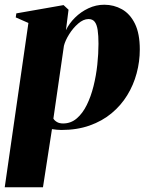

<svg xmlns="http://www.w3.org/2000/svg" viewBox="-40 -537 626 811"><path d="M-20 254 80 -440 26.5 -463.5 29 -480.5 228.5 -515.5 249.5 -496 238.5 -409.5Q252 -438 276.8 -462.5Q301.5 -487 333.5 -502Q365.5 -517 400.5 -517Q441 -517 475.2 -497.8Q509.5 -478.5 530 -436.8Q550.5 -395 550.5 -328Q550.5 -277 537.2 -227.5Q524 -178 497.5 -134.8Q471 -91.5 431.2 -58.5Q391.5 -25.5 338.5 -6.8Q285.5 12 219.5 12Q210.5 12 200 11Q189.5 10 179.5 8.5L141.5 254ZM185.5 -36Q190.5 -27.5 200.8 -21.5Q211 -15.5 226.5 -15.5Q259.5 -15.5 284.2 -36.8Q309 -58 326.5 -93.5Q344 -129 355 -173Q366 -217 371 -263.5Q376 -310 376 -352Q376 -387 372.5 -410.2Q369 -433.5 360 -445Q351 -456.5 334 -456.5Q312 -456.5 290 -437.2Q268 -418 251.8 -391.8Q235.5 -365.5 230 -343.5Z"/></svg>

Font: Merriweather 144pt Black
Style: Italic
Weight: 900
Italic angle: -7.8°
Version: Version 2.101